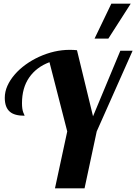

<svg xmlns="http://www.w3.org/2000/svg" viewBox="-20 -1020 738 1040"><path d="M583 -1000H688L566.9 -811H492.2ZM344.2 -308.1 248 -683.1Q176.8 -656.2 137.9 -599.9Q99.1 -543.5 99.1 -460.9Q99.1 -429.7 106 -411.1Q107.9 -404.8 110.8 -399.9Q112.8 -396.5 112.8 -393.1Q58.6 -393.1 33.7 -414.6Q5.9 -438 5.9 -490.2Q5.9 -522.9 20 -554.9Q34.2 -586.9 60.1 -616.7Q84.5 -645 118.4 -669.7Q152.3 -694.3 191.9 -712.4Q274.9 -750 356.9 -750Q379.4 -750 397 -748L483.9 -390.1L631.8 -745.1H698.2L503.9 -308.1L438 0H277.8Z"/></svg>

Font: Pattaya
Style: Regular
Weight: 400
Designer: Pablo Impallari / Thai characters Designed by Thanarat Vachiruckul and Suppakit Chalermlarp
Foundry: Pablo Impallari
Version: Version 2.000